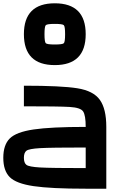

<svg xmlns="http://www.w3.org/2000/svg" viewBox="-20 -1145 790 1165"><path d="M500 -125V-250Q289.1 -250 222.7 -246.1Q156.2 -242.2 140.6 -230.5Q125 -218.8 125 -187.5Q125 -156.2 140.6 -144.5Q156.2 -132.8 222.7 -128.9Q289.1 -125 500 -125ZM625 -375V0H500Q289.1 0 183.6 -15.6Q78.1 -31.2 39.1 -70.3Q0 -109.4 0 -187.5Q0 -265.6 39.1 -304.7Q78.1 -343.8 183.6 -359.4Q289.1 -375 500 -375Q500 -445.3 484.4 -468.8Q468.8 -492.2 402.3 -496.1Q335.9 -500 125 -500V-625Q351.6 -625 449.2 -609.4Q546.9 -593.8 585.9 -539.1Q625 -484.4 625 -375ZM312.5 -875Q359.4 -875 367.2 -882.8Q375 -890.6 375 -937.5Q375 -984.4 367.2 -992.2Q359.4 -1000 312.5 -1000Q265.6 -1000 257.8 -992.2Q250 -984.4 250 -937.5Q250 -890.6 257.8 -882.8Q265.6 -875 312.5 -875ZM312.5 -1125Q406.2 -1125 453.1 -1078.1Q500 -1031.2 500 -937.5Q500 -843.8 453.1 -796.9Q406.2 -750 312.5 -750Q218.8 -750 171.9 -796.9Q125 -843.8 125 -937.5Q125 -1031.2 171.9 -1078.1Q218.8 -1125 312.5 -1125Z"/></svg>

Font: CraftyPE
Style: Regular
Weight: 400
Designer: Erek Butcher
Foundry: Haunted Coop
Version: Version 0.018;April 4, 2024;FontCreator 15.0.0.2962 64-bit